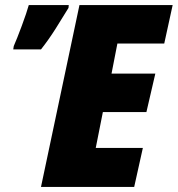

<svg xmlns="http://www.w3.org/2000/svg" viewBox="-20 -734 698 754"><path d="M141 -540Q171 -578 198.5 -621.5Q226 -665 249 -703L250 -714H93Q85 -685 65.5 -632.5Q46 -580 34 -553L32 -540ZM507 0 541 -153H356L384 -294H555L590 -445H418L441 -563H625L658 -714H292L141 0Z"/></svg>

Font: Noto Sans Display SemiCondensed Black
Style: Italic
Weight: 900
Width: 4
Designer: Monotype Design team
Foundry: Monotype Imaging Inc.
Version: 1.000